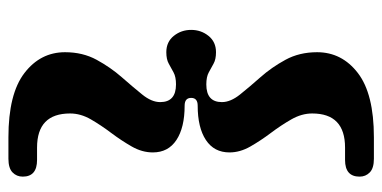

<svg xmlns="http://www.w3.org/2000/svg" viewBox="-246 -534 908 456"><g transform="rotate(90 208.0 -306.0)"><path d="M212.5 -306Q212.5 -290.5 231 -290.5Q283 -290.5 312.5 -271Q342 -251.5 342 -215Q342 -189.5 328 -165Q314 -140.5 295.8 -116.2Q277.5 -92 263.5 -67.8Q249.5 -43.5 249.5 -18.5Q249.5 60 330.5 60H360Q399.5 60 399.5 94Q399.5 108.5 389.5 118.2Q379.5 128 357 128H306Q203 128 153.5 90Q104 52 104 -6.5Q104 -48.5 122 -81.5Q140 -114.5 163.2 -141Q186.5 -167.5 204.5 -189.8Q222.5 -212 222.5 -232.5Q222.5 -270 180.5 -270Q162.5 -270 152 -264.2Q141.5 -258.5 131.2 -252.8Q121 -247 104 -247Q79.5 -247 65.2 -264.8Q51 -282.5 51 -306Q51 -329.5 65.2 -347.2Q79.5 -365 104 -365Q121 -365 131.2 -359.2Q141.5 -353.5 152 -347.8Q162.5 -342 180.5 -342Q222.5 -342 222.5 -379Q222.5 -399.5 204.5 -422Q186.5 -444.5 163.2 -470.8Q140 -497 122 -530Q104 -563 104 -605Q104 -664 153.5 -702Q203 -740 306 -740H357Q379.5 -740 389.5 -730.2Q399.5 -720.5 399.5 -706Q399.5 -671.5 360 -671.5H330.5Q249.5 -671.5 249.5 -593.5Q249.5 -568.5 263.5 -544Q277.5 -519.5 295.8 -495.2Q314 -471 328 -446.5Q342 -422 342 -397Q342 -360.5 312.5 -341Q283 -321.5 231 -321.5Q212.5 -321.5 212.5 -306Z"/></g></svg>

Font: Fraunces 9pt S050
Style: Bold
Weight: 700
Version: Version 1.000; ttfautohint (v1.8.3)